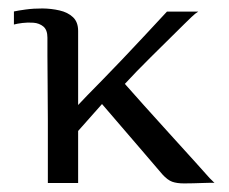

<svg xmlns="http://www.w3.org/2000/svg" viewBox="-20 -426 532 447"><path d="M91.4 0Q91.4 -27 91.4 -65.3Q91.4 -103.7 91.4 -145.9Q91.4 -188.1 90.9 -227.4Q90.4 -266.7 90.4 -296.5Q90.4 -326.4 90.4 -338.4Q90.4 -356.4 80.9 -364.3Q71.3 -372.1 57.9 -373.1Q44.5 -374.1 32 -372.5Q19.4 -370.9 12.4 -368.9Q12.4 -368.9 12.4 -373.6Q12.4 -378.3 12.4 -383.7Q12.4 -389.2 12.4 -393.8Q12.4 -398.3 12.4 -399.3Q21.7 -401.4 40 -403.9Q58.4 -406.4 78.9 -406.3Q99.4 -406.1 118.6 -401.7Q137.9 -397.3 149.9 -386Q161.9 -374.7 161.9 -353.9Q161.9 -322.2 161.9 -307.8Q161.9 -293.4 161.9 -285.8Q161.9 -278.3 161.9 -269.2Q161.9 -260.2 161.9 -240.6Q161.9 -221.1 161.9 -181.5Q167.8 -188.2 182.6 -203.3Q197.3 -218.4 218.3 -239.7Q239.3 -261.1 264.1 -287.2Q288.9 -313.4 315.6 -341.9Q342.2 -370.5 368.7 -399Q370.7 -399 378.4 -399Q386 -399 395.8 -399Q405.7 -399 415 -399Q424.4 -399 432 -399Q439.6 -399 441.6 -399Q434.8 -395 426 -386.5Q417.3 -378 409 -370Q367 -328.6 331.1 -293Q295.2 -257.4 270.7 -230.7Q287.7 -211.4 316 -179.8Q344.4 -148.1 375.4 -114Q406.4 -79.9 432 -51.6Q457.5 -23.4 468 -11.4Q470 -9.4 472.8 -6.7Q475.6 -4.1 477.5 -2Q479.4 0 479.4 0Q478.9 -0.5 471.4 -0.5Q463.8 -0.5 452.8 0Q441.8 0.5 429.9 0.7Q418 1 408.8 1Q391.7 1 380.9 -2.9Q370.1 -6.8 357.9 -20.2Q335.1 -47.3 311 -75Q286.8 -102.8 263.2 -130.6Q239.6 -158.5 217.5 -183.8L161.9 -121.1Q161.9 -90.1 161.9 -61Q161.9 -32 161.9 0Q159.9 0 153 0Q146.1 0 136.6 0Q127.1 0 117.2 0Q107.2 0 100.3 0Q93.4 0 91.4 0Z"/></svg>

Font: Genos Thin
Style: Regular
Weight: 100
Designer: Robert E. Leuschke
Foundry: Robert E. Leuschke
Version: Version 1.010